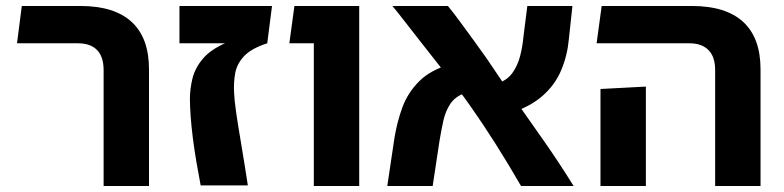

<svg xmlns="http://www.w3.org/2000/svg" viewBox="-20 -623 2625 643"><path d="M327 0V-388Q327 -433 305 -455.5Q283 -478 241 -478H37L53 -603H249Q363 -603 421 -549.5Q479 -496 479 -391V0Z M652 -2Q645 -39 638 -79.5Q631 -120 626 -159.5Q621 -199 618.5 -233Q616 -267 616 -292Q616 -325 624.5 -360Q633 -395 659.5 -426.5Q686 -458 740 -481L875 -478Q822 -461 797.5 -435Q773 -409 767.5 -377Q762 -345 764 -312Q765 -287 771 -245.5Q777 -204 785 -157.5Q793 -111 799.5 -69.5Q806 -28 810 -2ZM581 -478V-603H891L875 -478Z M1031 0V-603H1183V0ZM949 -478 966 -603H1131V-478Z M1725 0Q1681 -76 1639.5 -141.5Q1598 -207 1555.5 -267.5Q1513 -328 1465 -386Q1445 -411 1420.5 -442.5Q1396 -474 1371.5 -505Q1347 -536 1327 -562Q1307 -588 1294 -603H1480Q1499 -580 1522 -548.5Q1545 -517 1568.5 -485Q1592 -453 1610 -427Q1656 -358 1705 -288.5Q1754 -219 1804 -147.5Q1854 -76 1901 0ZM1277 0 1301 -161Q1310 -216 1328 -264.5Q1346 -313 1384 -351Q1422 -389 1489 -408L1534 -310Q1504 -299 1488 -275Q1472 -251 1465 -219.5Q1458 -188 1452 -152L1429 0ZM1688 -244 1643 -342Q1678 -354 1695.5 -378Q1713 -402 1721.5 -434Q1730 -466 1733 -500L1746 -603H1897L1885 -491Q1880 -437 1859.5 -388Q1839 -339 1797 -302Q1755 -265 1688 -244Z M2375 0V-388Q2375 -433 2352.5 -455.5Q2330 -478 2289 -478H1978L1995 -603H2297Q2411 -603 2469 -549.5Q2527 -496 2527 -391V0ZM1991 0V-325L2143 -333V0Z"/></svg>

Font: Noto Sans Hebrew Thin
Style: Bold
Weight: 700
Version: Version 3.001